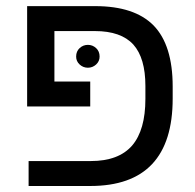

<svg xmlns="http://www.w3.org/2000/svg" viewBox="-20 -619 649 639"><path d="M463.9 -333Q463.9 -425.8 423.8 -470.7Q382.8 -515.6 295.9 -515.6Q251 -515.6 161.1 -515.6Q161.1 -473.6 161.1 -347.7Q190.4 -347.7 280.3 -347.7Q280.3 -326.2 280.3 -264.6Q227.5 -264.6 70.3 -264.6Q70.3 -278.3 70.3 -297.9Q70.3 -356.4 70.3 -473.6Q70.3 -504.9 70.3 -598.6Q127 -598.6 296.9 -598.6Q427.7 -598.6 491.2 -534.2Q554.7 -468.8 554.7 -331.1Q554.7 -317.4 554.7 -291Q554.7 0 280.3 0Q211.9 0 75.2 0Q75.2 -20.5 75.2 -83Q127 -83 282.2 -83Q375 -83 419.9 -134.8Q463.9 -186.5 463.9 -290Q463.9 -304.7 463.9 -333ZM233.4 -430.7Q233.4 -448.2 245.1 -459Q256.8 -469.7 272.5 -469.7Q288.1 -469.7 299.8 -459Q311.5 -448.2 311.5 -430.7Q311.5 -415 299.8 -404.3Q288.1 -393.6 272.5 -393.6Q256.8 -393.6 245.1 -404.3Q233.4 -415 233.4 -430.7Z"/></svg>

Font: Noto Sans Hebrew DECATHLON 
Style: Regular
Weight: 400
Designer: Monotype Design team
Version: Version 1.03 uh